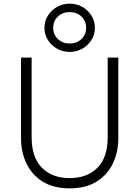

<svg xmlns="http://www.w3.org/2000/svg" viewBox="-20 -1015 762 1050"><path d="M361 15Q272 15 213 -22.2Q154 -59.5 124.5 -121.5Q95 -183.5 95 -258V-700H153V-266Q153 -153 209.8 -97Q266.5 -41 361 -41Q455.5 -41 512.2 -97Q569 -153 569 -266V-700H627V-258Q627 -183.5 597.5 -121.5Q568 -59.5 509 -22.2Q450 15 361 15ZM361 -731Q324 -731 292.5 -748.5Q261 -766 242 -796Q223 -826 223 -863Q223 -900 242 -930Q261 -960 292.5 -977.5Q324 -995 361 -995Q398.5 -995 429.8 -977.5Q461 -960 480 -930Q499 -900 499 -863Q499 -826 480 -796Q461 -766 429.8 -748.5Q398.5 -731 361 -731ZM361 -777Q399.5 -777 425.2 -801.2Q451 -825.5 451 -863Q451 -900.5 425.2 -924.8Q399.5 -949 361 -949Q323 -949 297 -924.8Q271 -900.5 271 -863Q271 -825.5 297 -801.2Q323 -777 361 -777Z"/></svg>

Font: Geologica Thin
Style: Regular
Weight: 100
Version: Version 1.010;gftools[0.9.28]